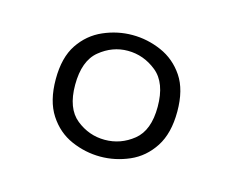

<svg xmlns="http://www.w3.org/2000/svg" viewBox="-53 -888 494 409"><g transform="rotate(15 194.5 -684.0)"><path d="M195 -550Q162 -550 131 -563.5Q100 -577 80.5 -607Q61 -637 61 -685Q61 -733 80.5 -762Q100 -791 131 -804.5Q162 -818 195 -818Q228 -818 259 -804.5Q290 -791 309.5 -762Q329 -733 329 -685Q329 -637 309.5 -607Q290 -577 259 -563.5Q228 -550 195 -550ZM195 -587Q230 -587 258 -609.5Q286 -632 286 -684Q286 -737 257.5 -760Q229 -783 194 -783Q160 -783 132 -760Q104 -737 104 -684Q104 -632 132 -609.5Q160 -587 195 -587Z"/></g></svg>

Font: Oswald ExtraLight
Style: Regular
Weight: 250
Designer: Vernon Adams
Foundry: Vernon Adams
Version: Version 4.103;gftools[0.9.33.dev8+g029e19f]